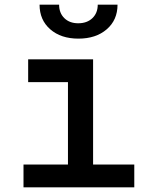

<svg xmlns="http://www.w3.org/2000/svg" viewBox="-20 -805 640 825"><path d="M81 0V-98H272V-452H101V-550H380V-98H557V0ZM317 -639Q242 -639 196 -679Q150 -719 150 -785H234Q234 -749 256.5 -727Q279 -705 316 -705Q354 -705 377 -727Q400 -749 400 -785H485Q485 -719 438.5 -679Q392 -639 317 -639Z"/></svg>

Font: JetBrains Mono NL SemiBold
Style: Regular
Weight: 600
Designer: Philipp Nurullin, Konstantin Bulenkov
Foundry: JetBrains
Version: Version 2.304; ttfautohint (v1.8.4.7-5d5b)